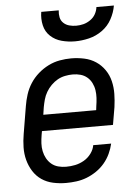

<svg xmlns="http://www.w3.org/2000/svg" viewBox="-53 -782 607 832"><g transform="rotate(-5 250.0 -366.0)"><path d="M201 8Q172 8 144.5 2Q117 -4 95 -19Q73 -34 58.5 -57Q44 -80 37 -106.5Q30 -133 30.5 -161.5Q31 -190 36 -219L56 -339Q60 -364 68 -389Q76 -414 90.5 -436.5Q105 -459 125.5 -477Q146 -495 170 -507Q194 -519 219.5 -523.5Q245 -528 269 -528Q298 -528 326 -522Q354 -516 376.5 -501Q399 -486 414.5 -463.5Q430 -441 436.5 -414Q443 -387 442.5 -358.5Q442 -330 438 -301L425 -225H116L113 -208Q110 -190 109 -172.5Q108 -155 111.5 -138Q115 -121 123 -106.5Q131 -92 143.5 -81.5Q156 -71 172.5 -66.5Q189 -62 207 -62Q227 -62 246.5 -66Q266 -70 284.5 -80.5Q303 -91 316 -108.5Q329 -126 332 -145H410Q405 -123 395 -101.5Q385 -80 369.5 -61.5Q354 -43 333.5 -29Q313 -15 291 -6.5Q269 2 246 5Q223 8 201 8ZM358 -295 360 -312Q363 -330 364 -347.5Q365 -365 362.5 -381.5Q360 -398 352.5 -413Q345 -428 332.5 -438.5Q320 -449 304 -453.5Q288 -458 270 -458Q254 -458 236.5 -454.5Q219 -451 204 -442.5Q189 -434 176 -421Q163 -408 154 -392.5Q145 -377 140.5 -360.5Q136 -344 133 -328L128 -295ZM293 -600Q263 -600 235 -607.5Q207 -615 186.5 -634Q166 -653 159.5 -681.5Q153 -710 158 -740H234Q232 -724 235 -709.5Q238 -695 248.5 -685Q259 -675 273.5 -671Q288 -667 304 -667Q320 -667 335.5 -671Q351 -675 365.5 -685Q380 -695 388 -709.5Q396 -724 398 -740H474Q469 -710 453.5 -681.5Q438 -653 411.5 -634Q385 -615 354 -607.5Q323 -600 293 -600Z"/></g></svg>

Font: Iosevka Term Oblique
Style: Regular
Weight: 400
Italic angle: -9°
Monospace: yes
Designer: Belleve Invis
Foundry: Belleve Invis
Version: Version 31.4.0